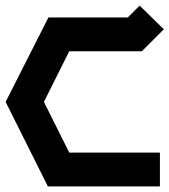

<svg xmlns="http://www.w3.org/2000/svg" viewBox="-28 -662 602 682"><path d="M468 -642 554 -558 476 -480H218L128 -300L218 -120H540V0H142L-8 -300L144 -600H426Z"/></svg>

Font: SOV_raksil
Style: bold
Weight: 700
Version: Version 1.00